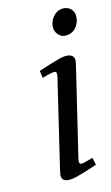

<svg xmlns="http://www.w3.org/2000/svg" viewBox="-75 -658 406 705"><g transform="rotate(-10 127.5 -305.0)"><path d="M87.9 -405.8Q142.6 -429.2 163.1 -436.5Q183.6 -443.8 195.8 -443.8Q224.1 -443.8 224.1 -418.9Q224.1 -415.5 222.2 -401.9L171.9 -64.9Q168.9 -43.9 178.2 -43.9Q187.5 -43.9 223.1 -58.1L231 -30.8Q178.7 -8.3 156.7 -0.7Q134.8 6.8 122.1 6.8Q96.2 6.8 96.2 -17.1Q96.2 -21.5 98.1 -35.2L147.9 -372.1Q150.9 -393.1 141.1 -393.1Q129.9 -393.1 94.2 -378.9ZM163.1 -558.1Q163.1 -582 178.2 -599.6Q193.4 -617.2 215.8 -617.2Q231.9 -617.2 243.4 -606.2Q254.9 -595.2 254.9 -576.2Q254.9 -551.3 239.7 -534.2Q224.6 -517.1 201.2 -517.1Q185.1 -517.1 174.1 -529.8Q163.1 -542.5 163.1 -558.1Z"/></g></svg>

Font: Dehuti Alt
Style: Italic
Weight: 400
Version: Version 1.2